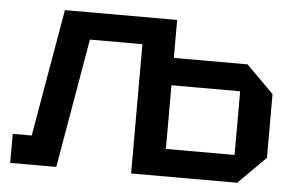

<svg xmlns="http://www.w3.org/2000/svg" viewBox="-44 -623 1054 685"><g transform="rotate(5 483.0 -280.0)"><path d="M15 0V-104H83L162 -560H564V-424H828L926 -326V-98L828 0H448V-463H260L180 0ZM564 -98H810V-326H564Z"/></g></svg>

Font: Tektur Medium
Style: Regular
Weight: 500
Designer: Adam Jagosz
Foundry: Adam Jagosz
Version: Version 1.005;gftools[0.9.30]